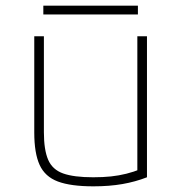

<svg xmlns="http://www.w3.org/2000/svg" viewBox="-20 -648 640 678"><path d="M310 10Q230 10 184.5 -7Q139 -24 120 -65.5Q101 -107 101 -180V-520H135V-181Q135 -119 150 -84Q165 -49 203 -35.5Q241 -22 309 -22Q344 -22 372 -25Q400 -28 426 -34.5Q452 -41 477 -51L465 -31V-520H499V-22Q458 -6 412 2Q366 10 310 10ZM133 -597V-628H467V-597Z"/></svg>

Font: M PLUS Code Latin Expanded ExtraLight
Style: Regular
Weight: 250
Width: 7
Designer: Coji Morishita
Foundry: UNDERFOREST DESIGN
Version: Version 1.002; ttfautohint (v1.8.3)